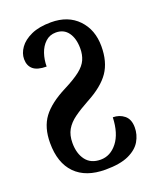

<svg xmlns="http://www.w3.org/2000/svg" viewBox="-138 -809 737 904"><g transform="rotate(-20 230.0 -357.0)"><path d="M233 13Q135 13 82.5 -40.5Q30 -94 30 -194Q30 -272 66.5 -321Q103 -370 184 -411Q237 -438 265.5 -460.5Q294 -483 305 -508Q316 -533 316 -564Q316 -614 294.5 -644Q273 -674 233 -674Q202 -674 180.5 -654Q159 -634 148.5 -603Q138 -572 138 -538Q92 -538 71 -556Q50 -574 50 -607Q50 -636 69.5 -663.5Q89 -691 128.5 -709Q168 -727 228 -727Q313 -727 363 -675Q413 -623 413 -540Q413 -462 378.5 -411.5Q344 -361 265 -319Q221 -295 190.5 -273Q160 -251 144.5 -224Q129 -197 129 -158Q129 -105 154 -72Q179 -39 228 -39Q277 -39 311.5 -83Q346 -127 349 -207Q382 -207 406 -187.5Q430 -168 430 -127Q430 -91 411.5 -59Q393 -27 350 -7Q307 13 233 13Z"/></g></svg>

Font: Noto Serif Georgian ExtraCondensed SemiBold
Style: Regular
Weight: 600
Width: 2
Designer: Monotype Design Team, Akaki Razmadze
Foundry: Google LLC
Version: Version 2.003; ttfautohint (v1.8.4.7-5d5b)